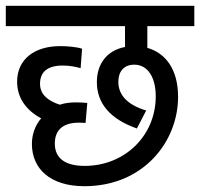

<svg xmlns="http://www.w3.org/2000/svg" viewBox="-20 -642 690 662"><path d="M272 -70C208 -70 169 -94 169 -147C169 -195 199 -219 251 -219C258 -219 268 -219 275 -218L281 -287C273 -288 256 -289 243 -289C223 -289 204 -287 186 -281C147 -294 118 -315 118 -353C118 -394 144 -416 196 -416C221 -416 240 -412 258 -407L263 -474C246 -480 212 -483 188 -483C99 -483 39 -438 39 -360C39 -304 71 -261 122 -234C100 -209 90 -176 90 -146C90 -61 152 0 271 0C475 0 594 -154 594 -308C594 -403 551 -459 488 -477V-552H650V-622H0V-552H411V-480C348 -468 314 -421 314 -359C314 -287 358 -232 452 -199L484 -261C420 -280 388 -314 388 -360C388 -394 406 -419 443 -419C491 -419 517 -373 517 -310C517 -173 409 -70 272 -70Z"/></svg>

Font: Noto Sans SemiCondensed
Style: Italic
Weight: 400
Width: 4
Italic angle: -12°
Designer: Monotype Design Team
Foundry: Monotype Imaging Inc.
Version: Version 2.013